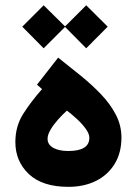

<svg xmlns="http://www.w3.org/2000/svg" viewBox="-20 -727 531 745"><path d="M143.1 -381.3 123.5 -398.4 205.6 -503.4Q249.5 -468.8 293 -433.6Q336.4 -398.4 372.3 -360.8Q408.2 -323.2 429.7 -281.7Q451.2 -240.2 451.2 -193.4Q451.2 -133.8 424.8 -90.8Q398.4 -47.9 352.1 -24.9Q305.7 -2 245.6 -2Q144.5 -2 92 -51.5Q39.6 -101.1 39.6 -175.8Q39.6 -236.8 69.6 -284.4Q99.6 -332 143.1 -381.3ZM326.7 -192.4Q326.7 -208 312.7 -227.3Q298.8 -246.6 278.6 -265.1Q258.3 -283.7 239.7 -297.9Q222.7 -282.7 205.3 -263.2Q188 -243.7 176.3 -224.1Q164.6 -204.6 164.6 -188.5Q164.6 -166 186.3 -153.6Q208 -141.1 245.1 -141.1Q326.7 -141.1 326.7 -192.4ZM149.4 -706.5 232.4 -624.5 314.5 -706.5 397.9 -623.5 314.5 -539.6 232.4 -622.6 149.4 -539.6 66.4 -623.5Z"/></svg>

Font: Vazirmatn FD ExtraBold
Style: Regular
Weight: 800
Designer: Saber Rastikerdar
Foundry: Saber Rastikerdar
Version: Version 33.003